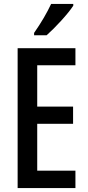

<svg xmlns="http://www.w3.org/2000/svg" viewBox="-20 -960 449 980"><path d="M354 -931V-940H241C220 -895 191 -845 154 -792V-780H218C261 -818 328 -890 354 -931ZM365 0V-89H170V-328H353V-416H170V-627H365V-714H70V0Z"/></svg>

Font: Noto Sans Khmer ExtraCondensed Medium
Style: Regular
Weight: 500
Width: 2
Designer: Danh Hong and the Monotype Design Team
Foundry: Monotype Imaging Inc.
Version: Version 2.004